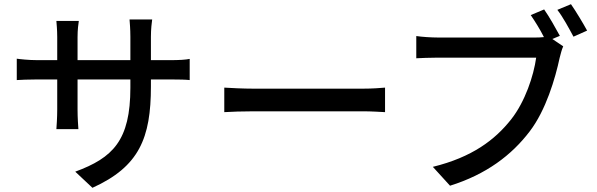

<svg xmlns="http://www.w3.org/2000/svg" viewBox="-20 -844 2848 916"><path d="M60 -564V-462C76 -463 115 -465 160 -465H253V-321C253 -282 250 -242 249 -228H354C353 -242 350 -282 350 -321V-465H602V-426C602 -173 518 -91 339 -25L421 52C644 -49 700 -185 700 -432V-465H791C836 -465 870 -464 885 -462V-563C866 -559 836 -557 790 -557H700V-668C700 -706 704 -737 706 -751H598C599 -738 602 -706 602 -668V-557H350V-667C350 -703 354 -731 356 -744H249C250 -731 253 -701 253 -667V-557H160C116 -557 73 -562 60 -564Z M1050 -309C1081 -311 1138 -313 1191 -313H1711C1753 -313 1796 -310 1817 -309V-426C1794 -424 1757 -421 1710 -421H1191C1140 -421 1080 -424 1050 -426Z M2651 -673C2632 -708 2600 -765 2576 -799L2512 -772C2532 -743 2557 -703 2575 -667C2559 -665 2544 -665 2533 -665H2069C2037 -665 1993 -668 1966 -672V-566C1990 -567 2028 -569 2069 -569H2538C2526 -482 2485 -359 2419 -275C2341 -176 2232 -94 2045 -48L2127 42C2300 -12 2421 -104 2507 -217C2585 -319 2629 -470 2650 -568C2655 -587 2660 -608 2667 -623L2615 -658ZM2639 -797C2665 -764 2695 -708 2716 -669L2781 -698C2762 -733 2727 -791 2704 -824Z"/></svg>

Font: Kinto Sans Med
Style: Regular
Weight: 500
Designer: Authors: Ryoko NISHIZUKA  (kana & ideographs); Paul D. Hunt (Latin, Greek & Cyrillic); Wenlong ZHANG  (bopomofo); Sandol
Foundry: Adobe Systems Incorporated, ookami Inc.
Version: Version 0.001